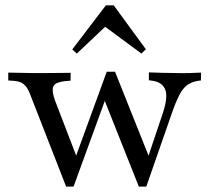

<svg xmlns="http://www.w3.org/2000/svg" viewBox="-20 -681 773 709"><path d="M224.2 8.1 96.8 -318.5Q88.7 -341.9 80.6 -354.8Q72.6 -367.7 61.7 -374.2Q50.8 -380.6 32.3 -382.3L10.5 -383.9V-412.9Q27.4 -412.9 51.6 -412.1Q75.8 -411.3 100 -411.3H101.6H105.6Q131.5 -411.3 157.3 -411.3Q183.1 -411.3 204.8 -411.7Q226.6 -412.1 241.1 -412.1L240.3 -383.1L221 -381.5Q187.1 -378.2 178.2 -364.1Q169.4 -350 182.3 -312.1L265.3 -96L255.6 -91.1L374.2 -416.1L399.2 -396.8L251.6 8.1ZM492.7 8.1 362.9 -318.5 374.2 -416.1H404.8L533.9 -92.7L518.5 -76.6L576.6 -249.2Q601.6 -319.4 590.7 -348.8Q579.8 -378.2 541.1 -383.1L529.8 -384.7V-413.7Q553.2 -412.9 579.8 -412.1Q606.5 -411.3 629.8 -411.3Q657.3 -410.5 680.2 -411.3Q703.2 -412.1 722.6 -412.9L721.8 -383.9L709.7 -382.3Q687.1 -378.2 671.4 -366.9Q655.6 -355.6 642.3 -330.2Q629 -304.8 612.9 -258.1L520.2 8.1ZM263.7 -483.1 246.8 -498.4 371 -661.3H400L518.5 -499.2L502.4 -483.1L348.4 -596.8L387.1 -600Z"/></svg>

Font: Playfair 5pt SemiExpanded Light
Style: Regular
Weight: 400
Version: Version 2.203